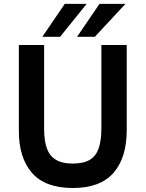

<svg xmlns="http://www.w3.org/2000/svg" viewBox="-20 -932 730 962"><path d="M344.5 10Q207 10 140.8 -65.2Q74.5 -140.5 74.5 -275.5V-706.5H201V-290Q201 -227 214.5 -189.2Q228 -151.5 258 -133Q289 -112.5 344.5 -112.5Q398.5 -112.5 429.8 -131.2Q461 -150 474.5 -189.2Q488 -228.5 488 -290V-706.5H615V-280.5Q615 -142 548.8 -66Q482.5 10 344.5 10ZM281 -747.5H192L304.5 -912.5H414ZM455 -747.5H366L478.5 -912.5H608.5Z"/></svg>

Font: Acari Sans
Style: Bold
Weight: 700
Designer: Alfredo Marco Pradil and Stefan Peev (font) & Cristiano Sobral (main changes)
Foundry: Alfredo Marco Pradil and Stefan Peev (font) & Cristiano Sobral (main changes)
Version: Version 1.063; ttfautohint (v1.8.3)